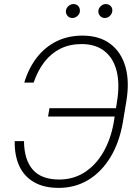

<svg xmlns="http://www.w3.org/2000/svg" viewBox="-20 -912 677 942"><path d="M560.1 -381.3 553.2 -340.3H215.8L222.7 -381.3ZM52.2 -219.7H97.7Q98.6 -127.9 140.9 -79.6Q183.1 -31.2 270.5 -31.2Q340.3 -31.2 395.8 -67.1Q451.2 -103 487.8 -167Q524.4 -231 538.6 -314.9L553.7 -411.1Q568.4 -499 552.5 -562.7Q536.6 -626.5 492.9 -661.1Q449.2 -695.8 379.9 -695.8Q322.8 -695.8 277.3 -673.6Q231.9 -651.4 198.7 -609.1Q165.5 -566.9 145 -506.8H99.1Q120.6 -578.1 160.9 -629.9Q201.2 -681.6 257.8 -709.5Q314.5 -737.3 384.3 -737.3Q467.3 -737.3 521 -697Q574.7 -656.7 595.5 -584.2Q616.2 -511.7 599.6 -413.6L583 -313.5Q565.9 -213.4 522 -140.9Q478 -68.4 413.3 -29.3Q348.6 9.8 268.1 9.8Q195.3 9.8 146.5 -18.6Q97.7 -46.9 74.2 -98.6Q50.8 -150.4 52.2 -219.7ZM335 -823.7Q319.8 -823.7 310.5 -835.2Q301.3 -846.7 303.7 -861.8Q306.2 -874 316.9 -883.1Q327.6 -892.1 339.8 -892.1Q356 -892.1 365 -881.1Q374 -870.1 371.6 -854Q370.1 -842.3 359.1 -833Q348.1 -823.7 335 -823.7ZM494.1 -823.7Q479.5 -823.7 470 -835.2Q460.4 -846.7 462.9 -861.8Q465.3 -874 475.8 -883.1Q486.3 -892.1 499 -892.1Q514.6 -892.1 524.2 -881.1Q533.7 -870.1 530.3 -854Q527.8 -841.8 517.8 -832.8Q507.8 -823.7 494.1 -823.7Z"/></svg>

Font: Inter Tight ExtraLight
Style: Italic
Weight: 250
Italic angle: -9.39999°
Designer: Rasmus Andersson
Foundry: rsms
Version: Version 3.004